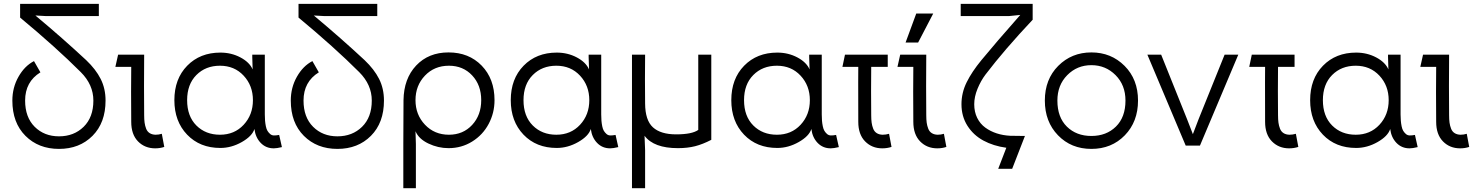

<svg xmlns="http://www.w3.org/2000/svg" viewBox="-20 -753 7639 993"><path d="M84 -662.1V-732.9H491.2V-669.9H216.8L163.1 -672.9Q305.2 -554.2 425.8 -441.9Q475.6 -394.5 500.7 -344.7Q525.9 -294.9 525.9 -232.9Q525.9 -118.2 458.5 -50.5Q391.1 17.1 285.2 17.1Q179.2 17.1 111.6 -50.5Q43.9 -118.2 43.9 -232.9Q43.9 -300.3 75.7 -356.2Q107.4 -412.1 155.8 -437L189 -378.9Q109.9 -330.1 109.9 -232.9Q109.9 -146.5 159.4 -97.2Q209 -47.9 285.2 -47.9Q362.3 -47.9 412.6 -97.2Q462.9 -146.5 462.9 -232.9Q462.9 -314.9 397.9 -379.9Q269.5 -508.3 84 -662.1Z M782.7 14.2Q729 14.2 693.8 -21.7Q658.7 -57.6 658.7 -123Q657.2 -290.5 658.7 -407.2H576.7L590.8 -470.2H725.6Q724.1 -301.8 725.6 -157.2Q725.6 -134.8 727.8 -118.7Q730 -102.5 735.8 -87.4Q741.7 -72.3 754.2 -64.5Q766.6 -56.6 784.7 -56.2Q800.8 -56.2 816.9 -61L829.6 6.8Q808.1 14.2 782.7 14.2Z M1117.7 -56.2Q1192.4 -56.2 1240.2 -107.7Q1288.1 -159.2 1288.1 -234.9Q1288.1 -310.1 1240.2 -361.6Q1192.4 -413.1 1117.7 -413.1Q1043.5 -413.1 995.6 -365Q947.8 -316.9 947.8 -234.9Q947.8 -151.9 995.6 -104Q1043.5 -56.2 1117.7 -56.2ZM881.8 -234.9Q881.8 -345.2 948.2 -413.1Q1014.6 -481 1119.6 -481Q1176.3 -481 1223.4 -456.1Q1270.5 -431.2 1286.6 -394L1284.7 -458V-470.2H1349.6V-161.1Q1349.6 -143.1 1350.8 -128.7Q1352.1 -114.3 1355 -99.9Q1357.9 -85.4 1363.3 -76.4Q1368.7 -67.4 1377 -60.1Q1385.3 -52.7 1396.7 -52.5Q1408.2 -52.2 1423.8 -55.2L1438 7.8Q1411.6 14.2 1396 14.2Q1355.5 14.2 1328.4 -13.9Q1301.3 -42 1295.9 -85.9Q1284.2 -48.8 1230.5 -18.3Q1176.8 12.2 1119.6 12.2Q1013.7 12.2 947.8 -56.6Q881.8 -125.5 881.8 -234.9Z M1523.9 -662.1V-732.9H1931.2V-669.9H1656.7L1603 -672.9Q1745.1 -554.2 1865.7 -441.9Q1915.5 -394.5 1940.7 -344.7Q1965.8 -294.9 1965.8 -232.9Q1965.8 -118.2 1898.4 -50.5Q1831.1 17.1 1725.1 17.1Q1619.1 17.1 1551.5 -50.5Q1483.9 -118.2 1483.9 -232.9Q1483.9 -300.3 1515.6 -356.2Q1547.4 -412.1 1595.7 -437L1628.9 -378.9Q1549.8 -330.1 1549.8 -232.9Q1549.8 -146.5 1599.4 -97.2Q1648.9 -47.9 1725.1 -47.9Q1802.2 -47.9 1852.5 -97.2Q1902.8 -146.5 1902.8 -232.9Q1902.8 -314.9 1837.9 -379.9Q1709.5 -508.3 1523.9 -662.1Z M2301.8 -56.2Q2375 -56.2 2421.9 -106.9Q2468.8 -157.7 2468.8 -234.9Q2468.8 -313 2421.9 -363Q2375 -413.1 2301.8 -413.1Q2226.6 -413.1 2177.7 -361.8Q2128.9 -310.5 2128.9 -234.9Q2128.9 -159.7 2178 -107.9Q2227.1 -56.2 2301.8 -56.2ZM2065.9 220.2V-7.8Q2065.9 -158.7 2066.9 -234.9Q2068.4 -346.2 2132.3 -414.1Q2196.3 -481.9 2299.8 -481.9Q2404.8 -481.9 2471.2 -413.6Q2537.6 -345.2 2537.6 -234.9Q2537.6 -168.9 2507.3 -112.1Q2477.1 -55.2 2422.1 -21Q2367.2 13.2 2299.8 13.2Q2245.6 13.2 2195.6 -10.7Q2145.5 -34.7 2128.9 -74.2L2130.9 -7.8V220.2Z M2857.4 -56.2Q2932.1 -56.2 2980 -107.7Q3027.8 -159.2 3027.8 -234.9Q3027.8 -310.1 2980 -361.6Q2932.1 -413.1 2857.4 -413.1Q2783.2 -413.1 2735.4 -365Q2687.5 -316.9 2687.5 -234.9Q2687.5 -151.9 2735.4 -104Q2783.2 -56.2 2857.4 -56.2ZM2621.6 -234.9Q2621.6 -345.2 2688 -413.1Q2754.4 -481 2859.4 -481Q2916 -481 2963.1 -456.1Q3010.3 -431.2 3026.4 -394L3024.4 -458V-470.2H3089.4V-161.1Q3089.4 -143.1 3090.6 -128.7Q3091.8 -114.3 3094.7 -99.9Q3097.7 -85.4 3103 -76.4Q3108.4 -67.4 3116.7 -60.1Q3125 -52.7 3136.5 -52.5Q3147.9 -52.2 3163.6 -55.2L3177.7 7.8Q3151.4 14.2 3135.7 14.2Q3095.2 14.2 3068.1 -13.9Q3041 -42 3035.6 -85.9Q3023.9 -48.8 2970.2 -18.3Q2916.5 12.2 2859.4 12.2Q2753.4 12.2 2687.5 -56.6Q2621.6 -125.5 2621.6 -234.9Z M3591.3 -470.2H3658.7V-29.8Q3614.3 -6.8 3575 3.2Q3535.6 13.2 3486.3 13.2Q3361.3 13.2 3313.5 -50.8L3316.4 23.9V220.2H3248.5V-470.2H3316.4Q3314.9 -343.8 3316.4 -217.8Q3316.9 -130.9 3356.9 -94.5Q3397 -58.1 3476.6 -58.1Q3559.1 -58.1 3591.3 -81.1Z M3998 -56.2Q4072.8 -56.2 4120.6 -107.7Q4168.5 -159.2 4168.5 -234.9Q4168.5 -310.1 4120.6 -361.6Q4072.8 -413.1 3998 -413.1Q3923.8 -413.1 3876 -365Q3828.1 -316.9 3828.1 -234.9Q3828.1 -151.9 3876 -104Q3923.8 -56.2 3998 -56.2ZM3762.2 -234.9Q3762.2 -345.2 3828.6 -413.1Q3895 -481 4000 -481Q4056.6 -481 4103.8 -456.1Q4150.9 -431.2 4167 -394L4165 -458V-470.2H4230V-161.1Q4230 -143.1 4231.2 -128.7Q4232.4 -114.3 4235.4 -99.9Q4238.3 -85.4 4243.7 -76.4Q4249 -67.4 4257.3 -60.1Q4265.6 -52.7 4277.1 -52.5Q4288.6 -52.2 4304.2 -55.2L4318.4 7.8Q4292 14.2 4276.4 14.2Q4235.8 14.2 4208.7 -13.9Q4181.6 -42 4176.3 -85.9Q4164.6 -48.8 4110.8 -18.3Q4057.1 12.2 4000 12.2Q3894 12.2 3828.1 -56.6Q3762.2 -125.5 3762.2 -234.9Z M4543 14.2Q4489.7 14.2 4454.3 -21.7Q4418.9 -57.6 4418.9 -123Q4418.9 -171.4 4418.7 -229.7Q4418.5 -288.1 4418.5 -327.1Q4418.5 -366.2 4418.9 -407.2H4336.9L4350.1 -470.2H4571.3V-407.2H4485.8Q4484.4 -282.2 4485.8 -157.2Q4485.8 -134.8 4488 -118.7Q4490.2 -102.5 4496.1 -87.4Q4502 -72.3 4514.4 -64.5Q4526.9 -56.6 4544.9 -56.2Q4561 -56.2 4578.1 -61L4590.8 6.8Q4568.4 14.2 4543 14.2Z M4827.6 14.2Q4773.9 14.2 4738.8 -21.7Q4703.6 -57.6 4703.6 -123Q4702.1 -290.5 4703.6 -407.2H4621.6L4635.7 -470.2H4770.5Q4769 -301.8 4770.5 -157.2Q4770.5 -134.8 4772.7 -118.7Q4774.9 -102.5 4780.8 -87.4Q4786.6 -72.3 4799.1 -64.5Q4811.5 -56.6 4829.6 -56.2Q4845.7 -56.2 4861.8 -61L4874.5 6.8Q4853 14.2 4827.6 14.2ZM4663.6 -533.2 4718.8 -683.1H4806.6L4728.5 -533.2Z M5320.8 -650.9Q5175.3 -496.6 5076.7 -367.2Q5052.7 -335.4 5035.6 -293.9Q5018.6 -252.4 5018.6 -213.9Q5018.6 -174.3 5033.9 -143.3Q5049.3 -112.3 5075.9 -93Q5102.5 -73.7 5135 -63.2Q5167.5 -52.7 5204.6 -50.8Q5225.6 -49.8 5280.8 -49.8L5214.8 120.1H5142.6L5184.6 11.2Q5117.7 2 5066.2 -25.9Q5014.6 -53.7 4983.6 -102.3Q4952.6 -150.9 4952.6 -213.9Q4952.6 -273.4 4979.5 -327.6Q5006.3 -381.8 5055.7 -441.9Q5127.4 -529.3 5256.8 -675.8L5198.7 -669.9H4948.7V-732.9H5320.8Z M5448.7 -232.9Q5448.7 -146.5 5497.8 -98.1Q5546.9 -49.8 5624.5 -49.8Q5702.1 -49.8 5751.5 -98.4Q5800.8 -147 5800.8 -232.9Q5800.8 -313 5749.5 -364.5Q5698.2 -416 5624.5 -416Q5550.8 -416 5499.8 -364.5Q5448.7 -313 5448.7 -232.9ZM5383.8 -232.9Q5383.8 -342.8 5453.1 -412.4Q5522.5 -481.9 5624.5 -481.9Q5726.6 -481.9 5796.1 -412.4Q5865.7 -342.8 5865.7 -232.9Q5865.7 -123.5 5797.4 -53.2Q5729 17.1 5624.5 17.1Q5520 17.1 5451.9 -53.2Q5383.8 -123.5 5383.8 -232.9Z M6384.3 -470.2 6186 0H6112.3L5914.1 -470.2H5985.4L6119.1 -137.2L6149.4 -59.1L6179.2 -137.2L6313.5 -470.2Z M6647 14.2Q6593.8 14.2 6558.3 -21.7Q6522.9 -57.6 6522.9 -123Q6522.9 -171.4 6522.7 -229.7Q6522.5 -288.1 6522.5 -327.1Q6522.5 -366.2 6522.9 -407.2H6440.9L6454.1 -470.2H6675.3V-407.2H6589.8Q6588.4 -282.2 6589.8 -157.2Q6589.8 -134.8 6592 -118.7Q6594.2 -102.5 6600.1 -87.4Q6606 -72.3 6618.4 -64.5Q6630.9 -56.6 6648.9 -56.2Q6665 -56.2 6682.1 -61L6694.8 6.8Q6672.4 14.2 6647 14.2Z M6991.7 -56.2Q7066.4 -56.2 7114.3 -107.7Q7162.1 -159.2 7162.1 -234.9Q7162.1 -310.1 7114.3 -361.6Q7066.4 -413.1 6991.7 -413.1Q6917.5 -413.1 6869.6 -365Q6821.8 -316.9 6821.8 -234.9Q6821.8 -151.9 6869.6 -104Q6917.5 -56.2 6991.7 -56.2ZM6755.9 -234.9Q6755.9 -345.2 6822.3 -413.1Q6888.7 -481 6993.7 -481Q7050.3 -481 7097.4 -456.1Q7144.5 -431.2 7160.6 -394L7158.7 -458V-470.2H7223.6V-161.1Q7223.6 -143.1 7224.9 -128.7Q7226.1 -114.3 7229 -99.9Q7231.9 -85.4 7237.3 -76.4Q7242.7 -67.4 7251 -60.1Q7259.3 -52.7 7270.8 -52.5Q7282.2 -52.2 7297.9 -55.2L7312 7.8Q7285.6 14.2 7270 14.2Q7229.5 14.2 7202.4 -13.9Q7175.3 -42 7169.9 -85.9Q7158.2 -48.8 7104.5 -18.3Q7050.8 12.2 6993.7 12.2Q6887.7 12.2 6821.8 -56.6Q6755.9 -125.5 6755.9 -234.9Z M7531.7 14.2Q7478 14.2 7442.9 -21.7Q7407.7 -57.6 7407.7 -123Q7406.2 -290.5 7407.7 -407.2H7325.7L7339.8 -470.2H7474.6Q7473.1 -301.8 7474.6 -157.2Q7474.6 -134.8 7476.8 -118.7Q7479 -102.5 7484.9 -87.4Q7490.7 -72.3 7503.2 -64.5Q7515.6 -56.6 7533.7 -56.2Q7549.8 -56.2 7565.9 -61L7578.6 6.8Q7557.1 14.2 7531.7 14.2Z"/></svg>

Font: Kreadon
Style: Regular
Weight: 400
Designer: kohakuno
Foundry: StudioGnu
Version: Version 1.000;Glyphs 3.1.2 (3151)